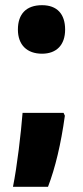

<svg xmlns="http://www.w3.org/2000/svg" viewBox="-20 -581 320 740"><path d="M49 -467C49 -408 84 -374 142 -374C198 -374 231 -408 231 -467C231 -527 200 -561 142 -561C81 -561 49 -527 49 -467ZM230 -135 225 -146H67C61 -69 46 60 30 139H165C193 66 215 -26 230 -135Z"/></svg>

Font: Noto Sans Bengali ExtraCondensed Black
Style: Regular
Weight: 900
Width: 2
Designer: Joana Ranito - Universal Thirst; Jelle Bosma - Monotype Design Team
Foundry: Universal Thirst ehf.
Version: Version 3.000